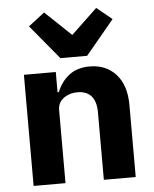

<svg xmlns="http://www.w3.org/2000/svg" viewBox="-55 -841 710 888"><g transform="rotate(-5 300.0 -397.5)"><path d="M65 0V-516H213V-422H219Q238 -470 275.5 -499Q313 -528 371 -528Q447 -528 493 -477Q539 -426 539 -334V0H391V-314Q391 -363 369 -388.5Q347 -414 304 -414Q267 -414 240 -394Q213 -374 213 -339V0ZM240 -578 108 -737 183 -795 304 -680 425 -795 496 -737 364 -578Z"/></g></svg>

Font: iA Writer Quattro V
Style: Regular
Weight: 400
Designer: Mike Abbink, Paul van der Laan, Pieter van Rosmalen, Oliver Reichenstein
Foundry: Information Architects Inc.
Version: Version 2.000